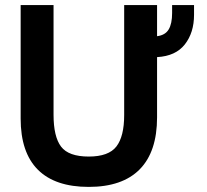

<svg xmlns="http://www.w3.org/2000/svg" viewBox="-20 -717 810 753"><path d="M61 -252V-697H190V-267Q190 -181 219.5 -142Q249 -103 328 -103Q406 -103 436.5 -142.5Q467 -182 467 -266V-697H596V-575Q628 -579 641.5 -601.5Q655 -624 655 -666V-697H741V-659Q741 -589 705 -543Q669 -497 596 -493V-257Q596 -122 528 -53Q460 16 328 16Q196 16 128.5 -51.5Q61 -119 61 -252Z"/></svg>

Font: Hanken Grotesk
Style: Bold
Weight: 700
Designer: Alfredo Marco Pradil
Foundry: Hanken Design Co.
Version: Version 3.014